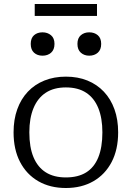

<svg xmlns="http://www.w3.org/2000/svg" viewBox="-20 -931 660 962"><path d="M572 -268Q572 -182 539.5 -119.5Q507 -57 448 -23Q389 11 310 11Q231 11 172 -23Q113 -57 80.5 -119.5Q48 -182 48 -268Q48 -332 66.5 -383.5Q85 -435 119.5 -471.5Q154 -508 202.5 -527.5Q251 -547 310 -547Q370 -547 418 -527.5Q466 -508 500.5 -471.5Q535 -435 553.5 -383.5Q572 -332 572 -268ZM127 -268Q127 -193 148 -143Q169 -93 209.5 -67.5Q250 -42 310 -42Q371 -42 411.5 -67Q452 -92 472.5 -142.5Q493 -193 493 -268Q493 -339 472.5 -389.5Q452 -440 411.5 -466.5Q371 -493 310 -493Q250 -493 209.5 -466.5Q169 -440 148 -389.5Q127 -339 127 -268ZM253 -711Q253 -682 236 -667Q219 -652 193 -652Q167 -652 150.5 -667Q134 -682 134 -711Q134 -740 150.5 -754.5Q167 -769 193 -769Q218 -769 235.5 -754.5Q253 -740 253 -711ZM487 -711Q487 -682 470 -667Q453 -652 427 -652Q402 -652 385 -667Q368 -682 368 -711Q368 -740 385 -754.5Q402 -769 427 -769Q453 -769 470 -754.5Q487 -740 487 -711ZM154 -911H466V-851H154Z"/></svg>

Font: Roboto Serif 20pt Light
Style: Regular
Weight: 300
Version: Version 1.008